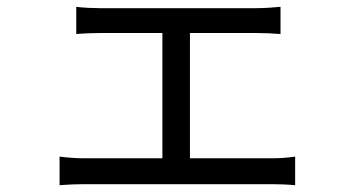

<svg xmlns="http://www.w3.org/2000/svg" viewBox="-20 -537 1040 564"><path d="M155 -77V7C179 5 205 4 227 4H780C796 4 827 5 847 7V-77C827 -74 804 -72 780 -72H538V-440H733C756 -440 782 -439 804 -437V-517C783 -515 758 -513 733 -513H273C257 -513 225 -514 204 -517V-437C225 -439 257 -440 273 -440H457V-72H227C204 -72 178 -74 155 -77Z"/></svg>

Font: Noto Sans CJK HK
Style: Regular
Weight: 400
Designer: Ryoko NISHIZUKA 西塚涼子 (kana, bopomofo & ideographs); Paul D. Hunt (Latin, Greek & Cyrillic); Sandoll Communications 산돌커뮤니
Foundry: Adobe
Version: Version 2.004;hotconv 1.0.118;makeotfexe 2.5.65603